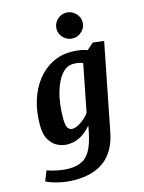

<svg xmlns="http://www.w3.org/2000/svg" viewBox="-154 -812 806 1074"><g transform="rotate(-15 249.0 -275.5)"><path d="M143 183Q98 183 54.5 173Q11 163 -20 148L3 90Q32 100 66 106.5Q100 113 126 113Q177 113 209 94.5Q241 76 261 31.5Q281 -13 294 -92Q279 -74 259 -57.5Q239 -41 213 -30.5Q187 -20 154 -20Q128 -20 100 -33Q72 -46 52.5 -77.5Q33 -109 33 -164Q33 -241 53 -305Q73 -369 109.5 -416Q146 -463 196 -489Q246 -515 305 -515Q327 -515 344.5 -513Q362 -511 376 -507.5Q390 -504 400 -500L438 -534L502 -526L402 -18Q391 34 369 72Q347 110 314.5 134.5Q282 159 239 171Q196 183 143 183ZM203 -97Q220 -97 239.5 -107.5Q259 -118 276.5 -133.5Q294 -149 303 -163L357 -437Q346 -442 331 -444.5Q316 -447 303 -447Q275 -447 253.5 -431Q232 -415 216 -387Q200 -359 189 -323Q178 -287 173 -247Q168 -207 168 -167Q168 -126 178 -111.5Q188 -97 203 -97ZM337 -585Q307 -585 284.5 -607Q262 -629 262 -659.5Q262 -690 284.5 -712Q307 -734 337 -734Q367 -734 390 -712.1Q413 -690.2 413 -659Q413 -629 390.5 -607Q368 -585 337 -585Z"/></g></svg>

Font: Manuale
Style: Italic
Weight: 400
Italic angle: -11°
Designer: Eduardo Tunni / Pablo Cosgaya
Foundry: Eduardo Tunni / Pablo Cosgaya
Version: Version 1.002